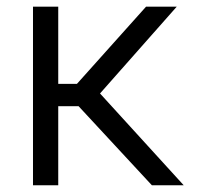

<svg xmlns="http://www.w3.org/2000/svg" viewBox="-20 -548 590 568"><path d="M429.2 0 212.4 -233.9H152.3V0H77.6V-528.3H152.3V-299.8H207.5L412.1 -528.3H502.9L275.9 -271.5L523.4 0Z"/></svg>

Font: Vazirmatn RD FD Light
Style: Regular
Weight: 300
Designer: Saber Rastikerdar
Foundry: Saber Rastikerdar
Version: Version 33.003